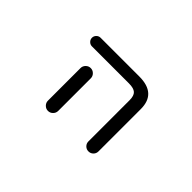

<svg xmlns="http://www.w3.org/2000/svg" viewBox="-68 -852 1136 1136"><g transform="rotate(45 500.0 -284.0)"><path d="M275.4 -474.6Q260.7 -474.6 250 -485.4Q239.3 -496.1 239.3 -510.7Q239.3 -525.4 250 -536.1Q260.7 -546.9 275.4 -546.9H599.6Q742.2 -546.9 742.2 -417V-62.5Q742.2 -44.9 730 -32.7Q717.8 -20.5 700.2 -20.5Q682.6 -20.5 670.4 -32.7Q658.2 -44.9 658.2 -62.5V-407.2Q658.2 -444.3 641.6 -459.5Q625 -474.6 585 -474.6ZM404.3 -335.9V-99.6V-63.5Q404.3 -45.9 391.6 -33.2Q378.9 -20.5 361.3 -20.5Q343.8 -20.5 331.1 -33.2Q318.4 -45.9 318.4 -63.5V-99.6V-335.9Q318.4 -353.5 331.1 -366.2Q343.8 -378.9 361.3 -378.9Q378.9 -378.9 391.6 -366.2Q404.3 -353.5 404.3 -335.9Z"/></g></svg>

Font: Rounded Mgen+ 1m regular
Style: Regular
Weight: 400
Designer: [Source Han Sans]
Ryoko NISHIZUKA  (kana & ideographs); Paul D. Hunt (Latin, Greek & Cyrillic); Wenlong ZHANG  (bopomofo
Version: Version 1.059.20150602